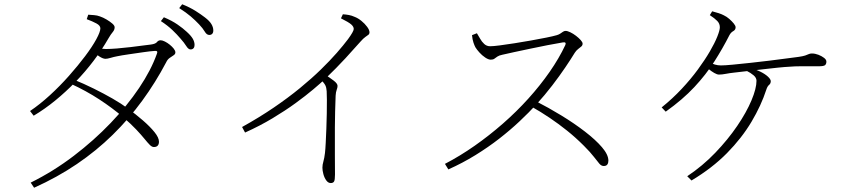

<svg xmlns="http://www.w3.org/2000/svg" viewBox="-20 -821 4010 901"><path d="M827 -640Q811 -659 789 -680Q767 -701 735 -722L749 -740Q787 -724 813 -706Q839 -688 856 -672Q876 -654 884.5 -639.5Q893 -625 893 -610Q893 -600 888 -594.5Q883 -589 874 -589Q864 -589 854 -605Q844 -621 827 -640ZM914 -707Q896 -726 875 -744Q854 -762 821 -783L835 -801Q872 -786 898 -769.5Q924 -753 942 -739Q963 -723 972 -708Q981 -693 981 -678Q981 -668 976 -662.5Q971 -657 962 -657Q950 -657 941 -672.5Q932 -688 914 -707ZM325 -448Q374 -428 420.5 -405Q467 -382 508 -358.5Q549 -335 580 -312Q617 -285 650.5 -256Q684 -227 705 -201Q726 -175 726 -156Q726 -144 720 -137.5Q714 -131 702 -131Q693 -131 683 -141Q673 -151 658 -169.5Q643 -188 619 -213.5Q595 -239 558 -271Q508 -314 446 -354.5Q384 -395 312 -428ZM121 -300Q167 -331 214 -374Q261 -417 303.5 -465Q346 -513 379.5 -557.5Q413 -602 432 -637Q451 -672 451 -688Q451 -701 432.5 -711Q414 -721 387 -731L394 -752Q407 -751 421.5 -750Q436 -749 449 -744Q464 -739 480 -729.5Q496 -720 507 -710.5Q518 -701 518 -693Q518 -681 509 -670.5Q500 -660 489 -641Q458 -587 419 -535.5Q380 -484 334.5 -437Q289 -390 239.5 -349.5Q190 -309 138 -278ZM124 36Q231 -17 326 -89.5Q421 -162 499 -243.5Q577 -325 633 -408.5Q689 -492 716 -568Q723 -584 706 -582Q687 -581 652.5 -576Q618 -571 583.5 -566Q549 -561 530 -557Q514 -554 499 -549.5Q484 -545 475 -545Q464 -545 448 -555Q432 -565 416 -578L430 -597Q445 -594 456.5 -592.5Q468 -591 477 -591Q497 -591 528.5 -593.5Q560 -596 593 -600Q626 -604 652 -607.5Q678 -611 688 -612Q710 -615 716.5 -623.5Q723 -632 734 -632Q742 -632 754 -626Q766 -620 777 -611Q788 -602 795.5 -592.5Q803 -583 803 -575Q803 -567 794.5 -561.5Q786 -556 776 -549Q766 -542 760 -529Q710 -434 647.5 -348.5Q585 -263 508.5 -188Q432 -113 340.5 -51Q249 11 140 60Z M1580 -735 1589 -754Q1604 -753 1617.5 -750.5Q1631 -748 1644 -742Q1660 -736 1676 -723Q1692 -710 1703 -695Q1714 -680 1714 -669Q1714 -662 1709 -658Q1704 -654 1694.5 -647.5Q1685 -641 1671 -625Q1642 -592 1601.5 -548Q1561 -504 1505 -450Q1485 -431 1450 -401.5Q1415 -372 1367 -337Q1319 -302 1259 -266Q1199 -230 1130 -199L1116 -225Q1197 -270 1264.5 -316Q1332 -362 1387.5 -407.5Q1443 -453 1486 -495Q1529 -537 1560.5 -573Q1592 -609 1613 -637Q1640 -674 1640 -685Q1640 -696 1628 -706.5Q1616 -717 1580 -735ZM1482 -451 1505 -471Q1527 -457 1545.5 -443Q1564 -429 1564 -418Q1564 -410 1560 -399.5Q1556 -389 1555 -372Q1552 -297 1551.5 -224Q1551 -151 1551.5 -92.5Q1552 -34 1552 -2Q1552 24 1547.5 31Q1543 38 1532 38Q1520 38 1511 25.5Q1502 13 1497.5 -4Q1493 -21 1493 -34Q1493 -48 1497.5 -63Q1502 -78 1505 -103Q1507 -120 1508.5 -150.5Q1510 -181 1511.5 -217Q1513 -253 1513.5 -288.5Q1514 -324 1514 -352Q1514 -380 1513 -393Q1512 -410 1506.5 -421Q1501 -432 1482 -451Z M2195 -656 2218 -665Q2225 -654 2233 -639.5Q2241 -625 2252.5 -614.5Q2264 -604 2280 -604Q2295 -604 2325.5 -608Q2356 -612 2394.5 -618Q2433 -624 2472 -631Q2511 -638 2543.5 -644.5Q2576 -651 2593 -656Q2603 -659 2609.5 -663.5Q2616 -668 2622 -672Q2628 -676 2634 -676Q2643 -676 2656.5 -669.5Q2670 -663 2683 -653Q2696 -643 2705 -633Q2714 -623 2714 -616Q2714 -608 2707.5 -602.5Q2701 -597 2692.5 -590.5Q2684 -584 2677 -573Q2660 -545 2633 -505Q2606 -465 2571.5 -420Q2537 -375 2497 -331Q2462 -293 2418.5 -252Q2375 -211 2323 -170.5Q2271 -130 2211 -93Q2151 -56 2084 -26L2068 -52Q2139 -89 2207.5 -137Q2276 -185 2340 -241Q2404 -297 2459.5 -358.5Q2515 -420 2559.5 -484Q2604 -548 2633 -610Q2639 -625 2621 -622Q2590 -617 2549.5 -609Q2509 -601 2468.5 -592.5Q2428 -584 2393 -576.5Q2358 -569 2337 -564Q2322 -561 2314 -555.5Q2306 -550 2300 -545.5Q2294 -541 2283 -541Q2272 -541 2257 -551Q2242 -561 2229.5 -575Q2217 -589 2211 -599Q2207 -606 2202 -620.5Q2197 -635 2195 -656ZM2472 -322 2493 -347Q2554 -316 2614.5 -279Q2675 -242 2725 -203.5Q2775 -165 2805 -130Q2835 -95 2835 -67Q2835 -56 2830 -49Q2825 -42 2813 -42Q2802 -42 2792.5 -53Q2783 -64 2767 -85Q2751 -106 2720 -137Q2681 -176 2641 -208Q2601 -240 2559.5 -268Q2518 -296 2472 -322Z M3085 -317Q3136 -358 3179 -404Q3222 -450 3255 -495Q3288 -540 3311 -579.5Q3334 -619 3346 -649Q3358 -679 3358 -693Q3358 -710 3346 -722.5Q3334 -735 3311 -750L3322 -768Q3338 -764 3353 -759Q3368 -754 3377 -749Q3390 -743 3402.5 -732Q3415 -721 3423.5 -710.5Q3432 -700 3432 -693Q3432 -681 3421 -675Q3410 -669 3403 -656Q3371 -593 3332 -532Q3293 -471 3238.5 -412.5Q3184 -354 3104 -297ZM3297 -533Q3322 -522 3335 -518Q3348 -514 3363 -514Q3381 -514 3418 -517.5Q3455 -521 3501 -526Q3547 -531 3592 -536.5Q3637 -542 3673.5 -547Q3710 -552 3727 -554Q3748 -557 3758.5 -560.5Q3769 -564 3775 -567Q3781 -570 3790 -570Q3805 -570 3820.5 -564Q3836 -558 3847 -549.5Q3858 -541 3858 -532Q3858 -521 3852 -515.5Q3846 -510 3822 -510Q3809 -510 3785.5 -510Q3762 -510 3735.5 -510Q3709 -510 3686 -508Q3664 -507 3630 -503.5Q3596 -500 3557.5 -495.5Q3519 -491 3483.5 -487Q3448 -483 3423 -480Q3404 -478 3386 -474.5Q3368 -471 3354 -471Q3345 -471 3332 -478.5Q3319 -486 3306 -496.5Q3293 -507 3283 -516ZM3225 26 3205 6Q3277 -42 3336.5 -104Q3396 -166 3439.5 -230Q3483 -294 3506.5 -350Q3530 -406 3530 -442Q3530 -456 3516.5 -467.5Q3503 -479 3483 -489L3497 -501Q3525 -496 3547.5 -485Q3570 -474 3583.5 -461.5Q3597 -449 3597 -440Q3597 -429 3589 -422.5Q3581 -416 3576 -400Q3552 -326 3506.5 -249.5Q3461 -173 3391.5 -102.5Q3322 -32 3225 26Z"/></svg>

Font: Source Han Serif JP VF
Style: Regular
Weight: 250
Designer: Ryoko NISHIZUKA 西塚涼子 (kana & ideographs); Frank Grießhammer (Latin, Greek & Cyrillic); Wenlong ZHANG 张文龙 (bopomofo); San
Foundry: Adobe
Version: Version 2.001;hotconv 1.1.0;makeotfexe 2.6.0